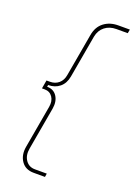

<svg xmlns="http://www.w3.org/2000/svg" viewBox="-162 -783 692 986"><g transform="rotate(20 184.5 -290.0)"><path d="M74 28 115 -205Q121 -238 106 -260Q91 -282 63 -282H48L56 -328H75Q103 -328 122.5 -344.5Q142 -361 147 -391L188 -624Q196 -671 228 -695.5Q260 -720 306 -720H369L365 -699H303Q266 -699 240.5 -679Q215 -659 208 -623L167 -390Q160 -351 134.5 -330Q109 -309 72 -309L70 -299Q106 -299 124 -271.5Q142 -244 135 -203L94 30Q87 69 105.5 95.5Q124 122 159 121H221L218 140H156Q111 140 88.5 107.5Q66 75 74 28Z"/></g></svg>

Font: Fixel Italic Variable Display Thin
Style: Italic
Weight: 100
Italic angle: -10°
Designer: AlfaBravo + MacPaw
Foundry: Kyrylo Tkachov, Marchela Mozhyna, Serhii Makarenko, Maria Weinstein, Zakhar Kryvoshyya
Version: Version 1.210;Glyphs 3.2 (3217)